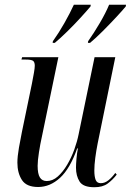

<svg xmlns="http://www.w3.org/2000/svg" viewBox="-20 -776 549 806"><path d="M376 10Q329 10 314 -14Q299 -38 299 -72Q299 -86 301 -109.5Q303 -133 307 -153H304Q274 -68 232 -29.5Q190 9 140 9Q91 9 72 -20.5Q53 -50 53 -93Q53 -119 59.5 -156Q66 -193 72 -222L114 -425Q119 -450 122.5 -470.5Q126 -491 126 -500Q126 -515 119 -520.5Q112 -526 87 -526H70L73 -536H225L156 -203Q149 -172 143.5 -136.5Q138 -101 138 -80Q138 -46 147.5 -31Q157 -16 176 -16Q201 -16 222.5 -35Q244 -54 262 -84.5Q280 -115 292 -148.5Q304 -182 310 -212L377 -536H464L390 -174Q384 -144 380 -113.5Q376 -83 376 -60Q376 -35 381.5 -21Q387 -7 403 -7Q420 -7 435.5 -19.5Q451 -32 464 -50L470 -43Q453 -21 432 -5.5Q411 10 376 10ZM350 -603Q374 -637 399 -679.5Q424 -722 438 -756H509L508 -749Q494 -732 467.5 -703.5Q441 -675 411.5 -645.5Q382 -616 358 -596H349ZM202 -603Q227 -638 250.5 -679.5Q274 -721 290 -756H361L360 -749Q345 -731 318.5 -702Q292 -673 263 -644.5Q234 -616 210 -596H201Z"/></svg>

Font: Noto Serif Display ExtraCondensed
Style: Italic
Weight: 400
Width: 2
Italic angle: -12°
Designer: Monotype Design Team
Foundry: Monotype Imaging Inc.
Version: Version 2.009